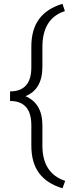

<svg xmlns="http://www.w3.org/2000/svg" viewBox="-20 -800 370 1017"><path d="M311 197.3Q229 172.9 187.5 117.7Q146 62.5 146 -28.8V-136.7Q146 -265.1 33.2 -265.1V-315.9Q146 -315.9 146 -443.4V-555.2Q146.5 -644.5 187.5 -699.7Q228.5 -754.9 311 -779.8L323.7 -741.2Q204.6 -703.1 204.6 -550.3V-446.3Q204.6 -326.2 114.7 -290.5Q204.6 -252.9 204.6 -135.3V-23.9Q206.5 118.7 325.2 158.2Z"/></svg>

Font: RobotoInd Light
Style: Regular
Weight: 300
Designer: Google
Version: Version 2.001151; 2014